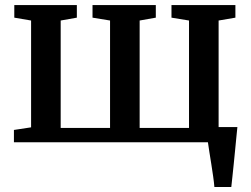

<svg xmlns="http://www.w3.org/2000/svg" viewBox="-20 -572 1010 772"><path d="M842 180Q840.5 161 837 136.8Q833.5 112.5 829.5 87Q825.5 61.5 821.8 38.8Q818 16 816 0L774 -61H934.5Q932.5 -43 930.2 -18.5Q928 6 925.2 33.2Q922.5 60.5 919.8 87.5Q917 114.5 914.5 138.5Q912 162.5 910 180ZM36 0V-49.5L105 -60V-489.5L37.5 -501V-551.5H289V-501L224 -489.5V-57.5H422.5V-489.5L352 -501V-551.5H606.5V-501L541.5 -489.5V-57.5H740V-489.5L669.5 -501V-551.5H926.5V-501L859 -489.5V-60L928 -49.5V0Z"/></svg>

Font: Merriweather 28pt SemiBold
Style: Regular
Weight: 600
Version: Version 2.100